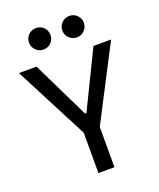

<svg xmlns="http://www.w3.org/2000/svg" viewBox="-162 -1001 910 1099"><g transform="rotate(-20 293.0 -451.0)"><path d="M251.5 -231.4 12.2 -693.4H119.6L288.6 -346.7H297.4L466.3 -693.4H573.7L334.5 -231.4ZM244.1 0V-341.8H341.8V0ZM394.5 -771.5Q367.7 -771.5 348.4 -790.8Q329.1 -810.1 329.1 -836.9Q329.1 -864.3 348.4 -883.3Q367.7 -902.3 394.5 -902.3Q421.9 -902.3 440.9 -883.3Q460 -864.3 460 -836.9Q460 -810.1 440.9 -790.8Q421.9 -771.5 394.5 -771.5ZM191.4 -771.5Q164.6 -771.5 145.3 -790.8Q126 -810.1 126 -836.9Q126 -864.3 145.3 -883.3Q164.6 -902.3 191.4 -902.3Q218.8 -902.3 237.8 -883.3Q256.8 -864.3 256.8 -836.9Q256.8 -810.1 237.8 -790.8Q218.8 -771.5 191.4 -771.5Z"/></g></svg>

Font: Cascadia Code PL
Style: Regular
Weight: 400
Monospace: yes
Designer: Aaron Bell
Foundry: Saja Typeworks
Version: Version 2102.003